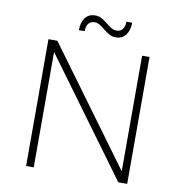

<svg xmlns="http://www.w3.org/2000/svg" viewBox="-93 -956 982 1042"><g transform="rotate(10 398.5 -435.0)"><path d="M636 -699H677V0H628L162 -636V0H120V-699H169L636 -62ZM478 -772Q458 -772 442.5 -780.5Q427 -789 407 -805Q390 -819 377.5 -826Q365 -833 351 -833Q329 -833 317.5 -818Q306 -803 306 -776H274Q274 -818 293 -844Q312 -870 348 -870Q368 -870 383.5 -861.5Q399 -853 419 -837Q436 -823 448.5 -816Q461 -809 475 -809Q497 -809 508.5 -824.5Q520 -840 520 -866H552Q552 -825 532.5 -798.5Q513 -772 478 -772Z"/></g></svg>

Font: Montserrat arm2 ExtraLight
Style: Regular
Weight: 275
Designer: Julieta Ulanovsky
Foundry: Julieta Ulanovsky
Version: Version 6.000